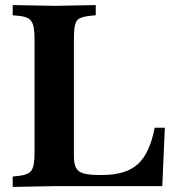

<svg xmlns="http://www.w3.org/2000/svg" viewBox="-20 -733 701 756"><path d="M30 3V-38L50 -40Q78 -43 92 -51Q106 -59 111 -78Q116 -97 116 -133V-577Q116 -613 111 -632.5Q106 -652 91.5 -660.5Q77 -669 50 -671L30 -673V-713L199 -710L357 -713V-673L337 -671Q308 -668 294 -661Q280 -654 275.5 -635Q271 -616 271 -577V-117Q271 -88 279.5 -72Q288 -56 309.5 -50Q331 -44 370 -44H383Q476 -44 523 -87Q570 -130 589 -230H629L619 0H188Z"/></svg>

Font: Baskervville
Style: Bold
Weight: 700
Version: Version 1.100